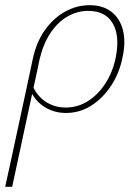

<svg xmlns="http://www.w3.org/2000/svg" viewBox="-41 -432 542 741"><path d="M-21 289Q-7 226 5.5 168Q18 110 30.5 52Q43 -6 56.5 -68.5Q70 -131 85 -202Q99 -269 132 -315.5Q165 -362 210 -387Q255 -412 305 -412Q356 -412 389 -386.5Q422 -361 433.5 -315.5Q445 -270 432 -211Q420 -150 388 -101.5Q356 -53 311.5 -24.5Q267 4 213 4Q183 4 156 -6.5Q129 -17 108 -37Q87 -57 75 -86L85 -100Q104 -59 137.5 -38Q171 -17 212 -17Q260 -17 299.5 -42.5Q339 -68 367 -112Q395 -156 406 -212Q422 -294 394 -342Q366 -390 299 -390Q257 -390 219 -368Q181 -346 153 -303.5Q125 -261 111 -200Q108 -184 104.5 -168Q101 -152 95 -124Q89 -96 78 -46.5Q67 3 50 84Q33 165 6 289Z"/></svg>

Font: Ysabeau Infant Thin
Style: Italic
Weight: 250
Italic angle: -12°
Designer: Christian Thalmann (Catharsis Fonts)
Version: Version 2.001;gftools[0.9.30]; featfreeze: ss01,ss02,lnum